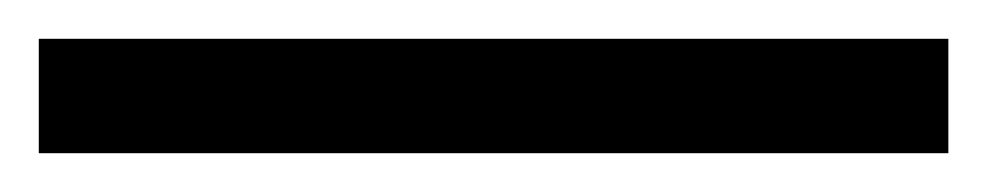

<svg xmlns="http://www.w3.org/2000/svg" viewBox="-25 -839 509 99"><path d="M-5 -760V-819H464V-760Z"/></svg>

Font: Noto Serif Hebrew ExtraBold
Style: Regular
Weight: 800
Version: Version 2.003